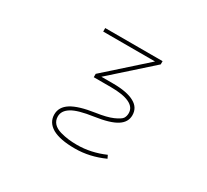

<svg xmlns="http://www.w3.org/2000/svg" viewBox="-148 -772 1295 1203"><g transform="rotate(30 500.0 -170.5)"><path d="M506.8 204.1Q401.4 204.1 345.7 172.9Q291 140.6 291 83Q291 28.3 343.8 -4.9Q396.5 -38.1 509.8 -54.7Q585 -65.4 627.9 -84Q671.9 -103.5 681.6 -119.1Q691.4 -134.8 691.4 -156.2Q691.4 -199.2 645.5 -220.7Q600.6 -242.2 511.7 -242.2H388.7V-266.6L671.9 -519.5H296.9V-544.9H711.9V-521.5L428.7 -268.6H511.7Q615.2 -268.6 667 -239.3Q717.8 -211.9 717.8 -156.2Q717.8 -106.4 670.9 -76.2Q623 -44.9 514.6 -29.3Q405.3 -13.7 361.3 13.7Q316.4 41 316.4 83Q316.4 112.3 335 132.8Q353.5 152.3 386.7 162.1Q418.9 170.9 447.3 174.3Q475.6 177.7 509.8 177.7Q609.4 177.7 708 134.8L718.8 157.2Q615.2 204.1 509.8 204.1Q507.8 204.1 506.8 204.1Z"/></g></svg>

Font: Mgen+ 1mn thin
Style: Regular
Weight: 100
Designer: [Source Han Sans]
Ryoko NISHIZUKA  (kana & ideographs); Paul D. Hunt (Latin, Greek & Cyrillic); Wenlong ZHANG  (bopomofo
Version: Version 1.059.20150602